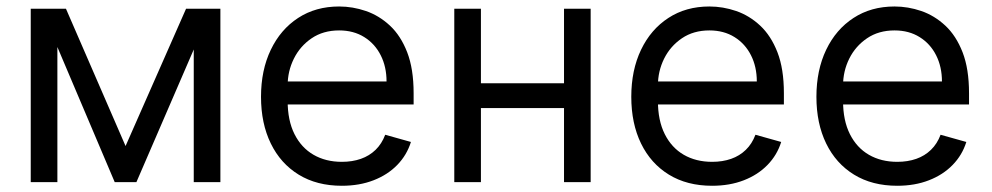

<svg xmlns="http://www.w3.org/2000/svg" viewBox="-20 -573 3120 604"><path d="M375 -113.6 565.3 -545.5H644.9L409.1 0H340.9L109.4 -545.5H187.5ZM160.5 -545.5V0H76.7V-545.5ZM589.5 0V-545.5H673.3V0Z M1055.4 11.4Q976.6 11.4 919.6 -23.6Q862.6 -58.6 831.9 -121.6Q801.1 -184.7 801.1 -268.5Q801.1 -352.3 831.9 -416.4Q862.6 -480.5 917.8 -516.5Q973 -552.6 1046.9 -552.6Q1089.5 -552.6 1131 -538.4Q1172.6 -524.1 1206.7 -492.4Q1240.8 -460.6 1261 -408.4Q1281.2 -356.2 1281.2 -279.8V-244.3H860.8V-316.8H1196Q1196 -362.9 1177.7 -399.1Q1159.4 -435.4 1125.9 -456.3Q1092.3 -477.3 1046.9 -477.3Q996.8 -477.3 960.4 -452.6Q924 -427.9 904.5 -388.5Q884.9 -349.1 884.9 -304V-255.7Q884.9 -193.9 906.4 -151.1Q927.9 -108.3 966.3 -86.1Q1004.6 -63.9 1055.4 -63.9Q1088.4 -63.9 1115.2 -73.3Q1142 -82.7 1161.6 -101.7Q1181.1 -120.7 1191.8 -149.1L1272.7 -126.4Q1259.9 -85.2 1229.8 -54.2Q1199.6 -23.1 1155.2 -5.9Q1110.8 11.4 1055.4 11.4Z M1774.1 -311.1V-233H1473V-311.1ZM1492.9 -545.5V0H1409.1V-545.5ZM1838.1 -545.5V0H1754.3V-545.5Z M2220.2 11.4Q2141.3 11.4 2084.3 -23.6Q2027.3 -58.6 1996.6 -121.6Q1965.9 -184.7 1965.9 -268.5Q1965.9 -352.3 1996.6 -416.4Q2027.3 -480.5 2082.6 -516.5Q2137.8 -552.6 2211.6 -552.6Q2254.3 -552.6 2295.8 -538.4Q2337.4 -524.1 2371.4 -492.4Q2405.5 -460.6 2425.8 -408.4Q2446 -356.2 2446 -279.8V-244.3H2025.6V-316.8H2360.8Q2360.8 -362.9 2342.5 -399.1Q2324.2 -435.4 2290.7 -456.3Q2257.1 -477.3 2211.6 -477.3Q2161.6 -477.3 2125.2 -452.6Q2088.8 -427.9 2069.2 -388.5Q2049.7 -349.1 2049.7 -304V-255.7Q2049.7 -193.9 2071.2 -151.1Q2092.7 -108.3 2131 -86.1Q2169.4 -63.9 2220.2 -63.9Q2253.2 -63.9 2280 -73.3Q2306.8 -82.7 2326.3 -101.7Q2345.9 -120.7 2356.5 -149.1L2437.5 -126.4Q2424.7 -85.2 2394.5 -54.2Q2364.3 -23.1 2320 -5.9Q2275.6 11.4 2220.2 11.4Z M2802.6 11.4Q2723.7 11.4 2666.7 -23.6Q2609.7 -58.6 2579 -121.6Q2548.3 -184.7 2548.3 -268.5Q2548.3 -352.3 2579 -416.4Q2609.7 -480.5 2665 -516.5Q2720.2 -552.6 2794 -552.6Q2836.6 -552.6 2878.2 -538.4Q2919.7 -524.1 2953.8 -492.4Q2987.9 -460.6 3008.2 -408.4Q3028.4 -356.2 3028.4 -279.8V-244.3H2608V-316.8H2943.2Q2943.2 -362.9 2924.9 -399.1Q2906.6 -435.4 2873 -456.3Q2839.5 -477.3 2794 -477.3Q2744 -477.3 2707.6 -452.6Q2671.2 -427.9 2651.6 -388.5Q2632.1 -349.1 2632.1 -304V-255.7Q2632.1 -193.9 2653.6 -151.1Q2675.1 -108.3 2713.4 -86.1Q2751.8 -63.9 2802.6 -63.9Q2835.6 -63.9 2862.4 -73.3Q2889.2 -82.7 2908.7 -101.7Q2928.3 -120.7 2938.9 -149.1L3019.9 -126.4Q3007.1 -85.2 2976.9 -54.2Q2946.7 -23.1 2902.3 -5.9Q2858 11.4 2802.6 11.4Z"/></svg>

Font: InterMG
Style: Regular
Weight: 400
Designer: Rasmus Andersson
Foundry: rsms
Version: Version 3.019;December 26, 2023;FontCreator 15.0.0.2955 64-b